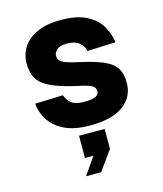

<svg xmlns="http://www.w3.org/2000/svg" viewBox="-119 -638 838 985"><g transform="rotate(-15 300.0 -146.0)"><path d="M304 12Q223 12 171 -12.5Q119 -37 91.5 -78Q64 -119 59 -169L208 -174Q217 -146 238.5 -129.5Q260 -113 305 -113Q348 -113 366 -122Q384 -131 384 -149Q384 -161 377.5 -169.5Q371 -178 351.5 -185.5Q332 -193 292 -201Q210 -219 161 -241Q112 -263 91 -295.5Q70 -328 70 -379Q70 -426 94.5 -464.5Q119 -503 169 -526.5Q219 -550 296 -550Q381 -550 432.5 -523.5Q484 -497 508.5 -455Q533 -413 539 -367L388 -361Q383 -390 359.5 -407.5Q336 -425 297 -425Q259 -425 242.5 -410.5Q226 -396 226 -379Q226 -363 235.5 -352.5Q245 -342 270.5 -333Q296 -324 344 -314Q420 -297 463 -277Q506 -257 523.5 -227.5Q541 -198 541 -152Q541 -76 480.5 -32Q420 12 304 12ZM215 258 279 166H234V48H370V154L295 258Z"/></g></svg>

Font: Geist Mono ExtraBold
Style: Regular
Weight: 800
Monospace: yes
Designer: Basement.studio, Andrés Briganti, Mateo Zaragoza
Foundry: Basement.studio, Vercel, Andrés Briganti, Guido Ferreyra, Mateo Zaragoza
Version: Version 1.500; ttfautohint (v1.8.4.7-5d5b)